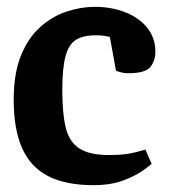

<svg xmlns="http://www.w3.org/2000/svg" viewBox="-20 -529 494 561"><path d="M423 -50Q423 -50 403 -34.5Q383 -19 345 -3.5Q307 12 253 12Q172 12 120.5 -14.5Q69 -41 44.5 -96.5Q20 -152 20 -237Q20 -314 41 -366Q62 -418 97 -449.5Q132 -481 174 -495Q216 -509 257 -509Q306 -509 346.5 -493Q387 -477 410.5 -447.5Q434 -418 434 -378Q434 -352 419.5 -333.5Q405 -315 354 -315Q342 -315 330.5 -318.5Q319 -322 319 -322L301 -421Q301 -421 289.5 -423.5Q278 -426 260 -426Q224 -426 202.5 -413Q181 -400 171.5 -365Q162 -330 162 -265Q162 -198 172 -156.5Q182 -115 211.5 -95.5Q241 -76 299 -76Q346 -76 375.5 -84Q405 -92 405 -92Z"/></svg>

Font: Faustina VF Beta
Style: Regular
Weight: 400
Designer: Alfonso Garcia
Foundry: Omnibus-Type
Version: Version 1.006